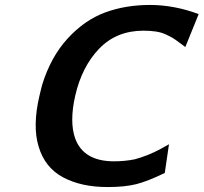

<svg xmlns="http://www.w3.org/2000/svg" viewBox="-20 -735 823 776"><path d="M139 -346Q140 -352 144 -367Q148 -382 150 -391Q185 -505 253.5 -579.5Q322 -654 404.5 -684.5Q487 -715 586 -715Q684 -715 783 -678L729 -545Q723 -549 706 -562Q689 -575 679 -581Q669 -587 651 -595.5Q633 -604 610.5 -607.5Q588 -611 560 -611Q451 -611 381 -538.5Q311 -466 284 -348Q260 -242 284 -175Q318 -83 441 -83Q484 -83 524 -91Q577 -105 629 -133L663 -152L646 -36Q576 -2 530 9.5Q484 21 415 21Q308 21 234.5 -18.5Q161 -58 136 -143Q111 -225 139 -346Z"/></svg>

Font: Coval
Style: ExtraBold Italic
Weight: 800
Foundry: Context Ltd
Version: Version 001.000